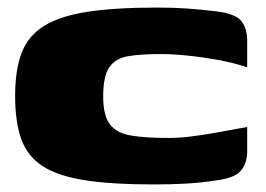

<svg xmlns="http://www.w3.org/2000/svg" viewBox="-20 -484 703 508"><path d="M20 -230Q20 -299 37.5 -344.5Q55 -390 97.5 -416Q140 -442 213 -453Q286 -464 396 -464Q438 -464 474.5 -461.5Q511 -459 552 -454Q602 -448 618 -429Q634 -410 634 -375V-306Q598 -318 556.5 -325.5Q515 -333 475.5 -337Q436 -341 406 -341Q354 -341 320 -335.5Q286 -330 269.5 -306.5Q253 -283 253 -229Q253 -179 270.5 -155.5Q288 -132 326 -125.5Q364 -119 424 -119Q452 -119 482 -122.5Q512 -126 548.5 -132.5Q585 -139 634 -148V-84Q634 -52 617 -32Q600 -12 547 -6Q508 0 468.5 2Q429 4 387 4Q277 4 205.5 -7Q134 -18 93.5 -44Q53 -70 36.5 -115.5Q20 -161 20 -230Z"/></svg>

Font: Genos Thin Black
Style: Regular
Weight: 900
Version: Version 1.010